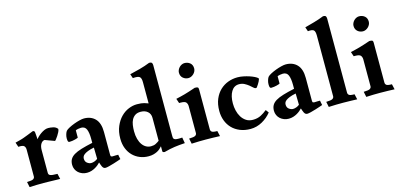

<svg xmlns="http://www.w3.org/2000/svg" viewBox="-69 -1205 3447 1657"><g transform="rotate(-15 1654.5 -377.0)"><path d="M206 -378Q211 -386 223 -398Q235 -410 250.5 -421Q266 -432 283.5 -440Q301 -448 319 -448Q339 -448 363.5 -442.5Q388 -437 402 -418Q402 -407 394.5 -391.5Q387 -376 377 -361Q367 -346 358.5 -335.5Q350 -325 348 -325L264 -356H260Q242 -354 229 -333.5Q216 -313 216 -278V-76Q216 -69 218.5 -63Q221 -57 229 -53Q237 -49 252.5 -47Q268 -45 295 -45L306 3Q293 3 274.5 2.5Q256 2 236 1.5Q216 1 195.5 0.5Q175 0 159 0Q131 0 99 0.5Q67 1 33 3L23 -45Q68 -46 80 -54.5Q92 -63 92 -76V-316Q92 -337 80.5 -349Q69 -361 29 -358L15 -399Q34 -404 56 -409.5Q78 -415 96 -422Q106 -426 131.5 -435.5Q157 -445 183 -456Q191 -456 195 -453.5Q199 -451 201 -442Q203 -429 203.5 -412.5Q204 -396 206 -378Z M657 -183Q622 -176 601 -167.5Q580 -159 568 -150Q556 -141 552 -131.5Q548 -122 548 -113Q548 -86 566 -73Q584 -60 601 -60Q616 -60 632.5 -66.5Q649 -73 659 -82ZM792 -68Q800 -68 808 -68.5Q816 -69 819 -69H844Q846 -58 847 -51Q848 -44 852 -28Q847 -26 828 -19.5Q809 -13 786.5 -6Q764 1 742 6.5Q720 12 710 12Q699 12 692.5 6.5Q686 1 681.5 -8Q677 -17 673.5 -27.5Q670 -38 667 -47Q659 -38 647 -28Q635 -18 619.5 -9Q604 0 585 6Q566 12 544 12Q522 12 502.5 4.5Q483 -3 468.5 -16Q454 -29 445.5 -47.5Q437 -66 437 -87Q437 -116 448.5 -136.5Q460 -157 485.5 -172.5Q511 -188 552.5 -200.5Q594 -213 654 -226V-262Q654 -316 641.5 -346.5Q629 -377 594 -377Q583 -377 567.5 -374Q552 -371 545 -367V-303Q545 -301 537 -298Q529 -295 517.5 -292Q506 -289 492 -287Q478 -285 466 -285Q458 -285 454.5 -293Q451 -301 451 -321Q451 -338 457 -357Q463 -376 470 -384Q479 -394 501 -405.5Q523 -417 548.5 -426.5Q574 -436 598.5 -442Q623 -448 638 -448Q701 -448 738.5 -409Q776 -370 776 -290V-87Q776 -73 781.5 -70.5Q787 -68 792 -68Z M1219 -44Q1209 -33 1198 -23Q1187 -13 1172 -5.5Q1157 2 1138.5 7Q1120 12 1095 12Q1054 12 1018 -2.5Q982 -17 955 -44Q928 -71 912.5 -110Q897 -149 897 -198Q897 -260 917 -307Q937 -354 968 -385.5Q999 -417 1037 -432.5Q1075 -448 1111 -448Q1153 -448 1176.5 -441Q1200 -434 1212 -429V-619Q1212 -656 1197 -667.5Q1182 -679 1137 -675L1124 -713Q1165 -722 1214.5 -735.5Q1264 -749 1306 -766Q1327 -766 1331.5 -757Q1336 -748 1336 -737V-113Q1336 -102 1336.5 -93.5Q1337 -85 1341 -79.5Q1345 -74 1354 -71Q1363 -68 1380 -68H1395L1416 -69L1425 -17Q1374 -14 1331.5 -8Q1289 -2 1238 12Q1230 12 1224.5 9Q1219 6 1219 1ZM1137 -66Q1163 -66 1180 -75Q1197 -84 1212 -95V-300Q1212 -336 1188 -356.5Q1164 -377 1126 -377Q1096 -377 1077 -364.5Q1058 -352 1047 -331.5Q1036 -311 1032 -284Q1028 -257 1028 -229Q1028 -190 1036.5 -159.5Q1045 -129 1060 -108Q1075 -87 1095 -76.5Q1115 -66 1137 -66Z M1664 -76Q1664 -62 1674.5 -53.5Q1685 -45 1723 -45L1734 3Q1708 2 1674 1Q1640 0 1607 0Q1579 0 1547 0.5Q1515 1 1481 3L1471 -45Q1516 -46 1528 -54.5Q1540 -63 1540 -76V-316Q1540 -336 1529.5 -350Q1519 -364 1480 -364H1467L1453 -405Q1475 -410 1494 -414.5Q1513 -419 1532.5 -424.5Q1552 -430 1575.5 -437.5Q1599 -445 1631 -456Q1652 -456 1658 -451.5Q1664 -447 1664 -433ZM1533 -617Q1533 -630 1539 -642.5Q1545 -655 1554.5 -664.5Q1564 -674 1576 -679.5Q1588 -685 1600 -685Q1629 -685 1649.5 -668Q1670 -651 1670 -619Q1670 -606 1664 -593.5Q1658 -581 1648 -571.5Q1638 -562 1626 -556.5Q1614 -551 1601 -551Q1574 -551 1553.5 -568.5Q1533 -586 1533 -617Z M2008 -387Q1963 -387 1938.5 -346.5Q1914 -306 1914 -240Q1914 -208 1921.5 -176Q1929 -144 1945 -118Q1961 -92 1986 -75.5Q2011 -59 2046 -59Q2088 -59 2118.5 -75.5Q2149 -92 2165 -106Q2168 -109 2170.5 -110.5Q2173 -112 2177 -107L2193 -85Q2160 -43 2110.5 -15.5Q2061 12 2006 12Q1954 12 1912.5 -5Q1871 -22 1842.5 -51.5Q1814 -81 1799 -121Q1784 -161 1784 -207Q1784 -268 1803 -313Q1822 -358 1853.5 -388Q1885 -418 1925.5 -433Q1966 -448 2010 -448Q2035 -448 2062 -442.5Q2089 -437 2113.5 -429Q2138 -421 2157 -411.5Q2176 -402 2185 -393Q2189 -387 2178 -365.5Q2167 -344 2150 -321Q2148 -319 2146.5 -318Q2145 -317 2139 -317Q2131 -317 2119.5 -328Q2108 -339 2092 -352Q2076 -365 2055 -376Q2034 -387 2008 -387Z M2460 -183Q2425 -176 2404 -167.5Q2383 -159 2371 -150Q2359 -141 2355 -131.5Q2351 -122 2351 -113Q2351 -86 2369 -73Q2387 -60 2404 -60Q2419 -60 2435.5 -66.5Q2452 -73 2462 -82ZM2595 -68Q2603 -68 2611 -68.5Q2619 -69 2622 -69H2647Q2649 -58 2650 -51Q2651 -44 2655 -28Q2650 -26 2631 -19.5Q2612 -13 2589.5 -6Q2567 1 2545 6.5Q2523 12 2513 12Q2502 12 2495.5 6.5Q2489 1 2484.5 -8Q2480 -17 2476.5 -27.5Q2473 -38 2470 -47Q2462 -38 2450 -28Q2438 -18 2422.5 -9Q2407 0 2388 6Q2369 12 2347 12Q2325 12 2305.5 4.5Q2286 -3 2271.5 -16Q2257 -29 2248.5 -47.5Q2240 -66 2240 -87Q2240 -116 2251.5 -136.5Q2263 -157 2288.5 -172.5Q2314 -188 2355.5 -200.5Q2397 -213 2457 -226V-262Q2457 -316 2444.5 -346.5Q2432 -377 2397 -377Q2386 -377 2370.5 -374Q2355 -371 2348 -367V-303Q2348 -301 2340 -298Q2332 -295 2320.5 -292Q2309 -289 2295 -287Q2281 -285 2269 -285Q2261 -285 2257.5 -293Q2254 -301 2254 -321Q2254 -338 2260 -357Q2266 -376 2273 -384Q2282 -394 2304 -405.5Q2326 -417 2351.5 -426.5Q2377 -436 2401.5 -442Q2426 -448 2441 -448Q2504 -448 2541.5 -409Q2579 -370 2579 -290V-87Q2579 -73 2584.5 -70.5Q2590 -68 2595 -68Z M2890 -76Q2890 -62 2900.5 -53.5Q2911 -45 2949 -45L2960 3Q2934 2 2900 1Q2866 0 2833 0Q2805 0 2772.5 0.5Q2740 1 2706 3L2696 -45Q2741 -46 2753.5 -54.5Q2766 -63 2766 -76V-619Q2766 -657 2752.5 -668Q2739 -679 2701 -675L2688 -713Q2726 -723 2772 -736Q2818 -749 2860 -766Q2881 -766 2885.5 -757Q2890 -748 2890 -737Z M3224 -76Q3224 -62 3234.5 -53.5Q3245 -45 3283 -45L3294 3Q3268 2 3234 1Q3200 0 3167 0Q3139 0 3107 0.5Q3075 1 3041 3L3031 -45Q3076 -46 3088 -54.5Q3100 -63 3100 -76V-316Q3100 -336 3089.5 -350Q3079 -364 3040 -364H3027L3013 -405Q3035 -410 3054 -414.5Q3073 -419 3092.5 -424.5Q3112 -430 3135.5 -437.5Q3159 -445 3191 -456Q3212 -456 3218 -451.5Q3224 -447 3224 -433ZM3093 -617Q3093 -630 3099 -642.5Q3105 -655 3114.5 -664.5Q3124 -674 3136 -679.5Q3148 -685 3160 -685Q3189 -685 3209.5 -668Q3230 -651 3230 -619Q3230 -606 3224 -593.5Q3218 -581 3208 -571.5Q3198 -562 3186 -556.5Q3174 -551 3161 -551Q3134 -551 3113.5 -568.5Q3093 -586 3093 -617Z"/></g></svg>

Font: Lusitana
Style: Bold
Weight: 700
Designer: Ana Paula Megda
Foundry: Ana Paula Megda
Version: Version 1.000; ttfautohint (v1.1) -l 8 -r 50 -G 200 -x 14 -D